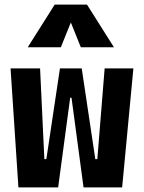

<svg xmlns="http://www.w3.org/2000/svg" viewBox="-20 -815 626 835"><path d="M343.3 0 291 -390.1H285.2L232.9 0H60.1L25.9 -517.6H154.3L172.9 -123H181.6L240.7 -517.6H335.4L394.5 -123H403.3L435.1 -517.6H560.1L511.2 0ZM100.6 -609.4 217.8 -794.9H358.4L475.6 -609.4H331.5L288.1 -717.3L244.6 -609.4Z"/></svg>

Font: Cascadia Mono PL
Style: Bold
Weight: 700
Monospace: yes
Designer: Aaron Bell
Foundry: Saja Typeworks
Version: Version 2404.023; ttfautohint (v1.8.4)